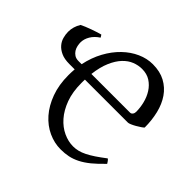

<svg xmlns="http://www.w3.org/2000/svg" viewBox="-158 -801 986 986"><g transform="rotate(45 335.0 -307.5)"><path d="M234.9 -327.1Q234.4 -320.8 234.4 -314.5V-302.2Q234.4 -237.3 252.4 -188.5Q270.5 -139.6 299.3 -106.9Q328.1 -74.2 363.5 -57.9Q398.9 -41.5 434.1 -41.5Q452.1 -41.5 470 -45.9Q487.8 -50.3 507.8 -60.3Q527.8 -70.3 551.3 -85.9Q574.7 -101.6 604 -124Q606.4 -123 609.1 -119.9Q611.8 -116.7 614.3 -113.3Q616.7 -109.9 618.7 -106.7Q620.6 -103.5 621.6 -102.1Q588.4 -67.4 560.8 -44.9Q533.2 -22.5 507.1 -9.3Q481 3.9 455.1 9.3Q429.2 14.6 399.9 14.6Q354 14.6 310.5 -5.4Q267.1 -25.4 233.4 -63.7Q199.7 -102.1 179.2 -157.7Q158.7 -213.4 158.7 -284.2Q158.7 -295.4 159.2 -305.9Q159.7 -316.4 160.6 -327.1H122.1Q85.4 -327.1 62 -337.9Q38.6 -348.6 24.7 -365Q10.7 -381.3 5.4 -401.4Q0 -421.4 0 -439.9Q0 -476.6 20.5 -509.8Q28.3 -514.2 43.9 -520.5Q59.6 -526.9 76.4 -533Q93.3 -539.1 108.6 -543.9Q124 -548.8 130.9 -550.3Q132.8 -547.9 135 -544.2Q137.2 -540.5 139.6 -536.6Q112.3 -519 97.9 -494.9Q83.5 -470.7 83.5 -445.8Q83.5 -435.5 86.2 -422.4Q88.9 -409.2 95.9 -397.9Q103 -386.7 114.7 -378.9Q126.5 -371.1 144.5 -371.1H167Q179.2 -429.7 205.3 -477.5Q231.4 -525.4 266.6 -559.3Q301.8 -593.3 342.8 -611.6Q383.8 -629.9 425.8 -629.9Q478.5 -629.9 516.4 -609.4Q554.2 -588.9 578.6 -553.5Q603 -518.1 614.5 -470.7Q626 -423.3 626 -370.1Q622.1 -365.7 611.3 -358.4Q600.6 -351.1 588.1 -344Q575.7 -336.9 564.2 -332Q552.7 -327.1 547.4 -327.1ZM403.8 -573.7Q377 -573.7 350.3 -563.2Q323.7 -552.7 301 -528.8Q278.3 -504.9 261.5 -466.1Q244.6 -427.2 237.8 -371.1H518.6Q526.9 -371.1 532.5 -378.4Q538.1 -385.7 538.1 -396Q538.1 -426.3 530.3 -457.8Q522.5 -489.3 506.1 -515.1Q489.7 -541 464.4 -557.4Q439 -573.7 403.8 -573.7Z"/></g></svg>

Font: Gentium Plus
Style: Regular
Weight: 400
Designer: J. Victor Gaultney, Annie Olsen, Iska Routamaa
Foundry: SIL International
Version: Version 1.510